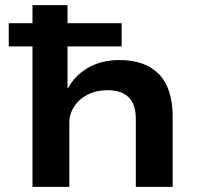

<svg xmlns="http://www.w3.org/2000/svg" viewBox="-20 -725 785 745"><path d="M106 0V-545H14V-635H106V-705H242V-635H452V-545H242V-383H244Q272 -434 323.5 -463Q375 -492 443 -492Q544 -492 597 -437Q650 -382 650 -271V0H507V-265Q507 -300 495.5 -324.5Q484 -349 459.5 -362Q435 -375 397 -375Q354 -375 320.5 -358Q287 -341 268 -312Q249 -283 249 -248V0Z"/></svg>

Font: Nunito Sans 7pt SemiExpanded
Style: Bold
Weight: 700
Width: 6
Designer: Vernon Adams
Foundry: Vernon Adams
Version: Version 3.101;gftools[0.9.27]